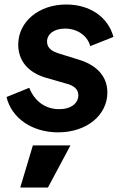

<svg xmlns="http://www.w3.org/2000/svg" viewBox="-20 -576 552 853"><path d="M238 12C366 12 457 -65 457 -165C457 -235 412 -286 330 -311L246 -337C215 -346 189 -360 189 -391C189 -426 222 -449 269 -449C322 -449 368 -419 381 -371L484 -412C460 -501 379 -556 274 -556C152 -556 61 -479 61 -378C61 -306 105 -253 186 -230L273 -205C301 -198 328 -184 328 -153C328 -118 297 -91 243 -91C181 -91 133 -127 110 -186L9 -145C31 -51 123 12 238 12ZM70 257H193L293 70H126Z"/></svg>

Font: Mluvka Bold
Style: Italic
Weight: 700
Italic angle: -8°
Designer: Modified by Jiří Krblich, Original typeface by Gumpita Rahayu
Foundry: Gumpita Rahayu & Jiří Krblich
Version: Version 2.000;Glyphs 3.1.1 (3134)